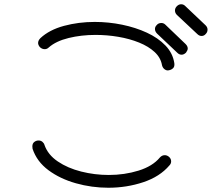

<svg xmlns="http://www.w3.org/2000/svg" viewBox="-20 -767 1040 902"><path d="M907 -607 811 -697Q802 -706 802 -718Q802 -729 811 -738Q820 -747 831 -747Q842 -747 850 -739L946 -648Q955 -639 955 -628Q955 -616 947 -608Q939 -598 927 -598Q916 -598 907 -607ZM774 -437Q764 -434 754 -441Q744 -448 741 -461Q735 -496 706.5 -522.5Q678 -549 633.5 -567Q589 -585 536 -594Q483 -603 429 -603Q362 -603 302.5 -588.5Q243 -574 209 -544Q201 -536 190 -536Q177 -536 167 -546Q159 -556 159 -565Q159 -577 170 -588Q212 -627 280.5 -645.5Q349 -664 425 -664Q490 -664 553.5 -651Q617 -638 670 -613.5Q723 -589 757.5 -553Q792 -517 799 -470Q801 -454 793 -446.5Q785 -439 774 -437ZM813 -519 718 -609Q708 -619 708 -631Q708 -641 716 -649Q724 -659 738 -659Q749 -659 757 -651L852 -560Q862 -550 862 -539Q862 -531 854 -520Q844 -510 833 -510Q822 -510 813 -519ZM489 115Q411 115 336.5 94Q262 73 207.5 32.5Q153 -8 133 -68Q132 -72 132 -79Q132 -93 141 -100Q150 -107 161 -107Q172 -107 179.5 -100.5Q187 -94 189 -86Q205 -40 251.5 -8.5Q298 23 361.5 39Q425 55 491 55Q565 55 631 34.5Q697 14 731 -27Q741 -38 754 -38Q764 -38 773 -31Q784 -22 784 -9Q784 2 776 10Q731 63 653 89Q575 115 489 115Z"/></svg>

Font: Hachi Maru Pop
Style: Regular
Weight: 400
Designer: Nontynet
Foundry: Nontynet
Version: Version 1.300